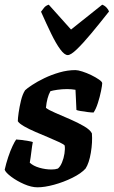

<svg xmlns="http://www.w3.org/2000/svg" viewBox="-34 -799 485 819"><path d="M126 0Q100 0 69 -13.5Q38 -27 14 -45Q-10 -63 -14 -75Q-8 -102 1 -129Q10 -156 19.5 -176Q29 -196 35 -204Q42 -204 57.5 -202Q73 -200 87.5 -197.5Q102 -195 106 -193Q103 -179 100 -153.5Q97 -128 93 -105Q108 -91 134 -83.5Q160 -76 186 -76Q202 -76 213 -80Q223 -88 230.5 -106Q238 -124 241 -144Q244 -164 242 -178Q239 -183 220 -192Q201 -201 173.5 -212.5Q146 -224 118 -236Q90 -248 69 -260Q48 -272 42 -282Q42 -294 45.5 -318.5Q49 -343 55.5 -370Q62 -397 73 -414Q81 -422 103 -436.5Q125 -451 155 -465.5Q185 -480 219.5 -490Q254 -500 288 -500Q298 -500 317 -494Q336 -488 355.5 -478.5Q375 -469 388.5 -459.5Q402 -450 402 -444Q402 -436 397 -411Q392 -386 383.5 -359.5Q375 -333 365 -319Q356 -319 340 -321Q324 -323 309.5 -325.5Q295 -328 292 -330Q291 -352 290 -374.5Q289 -397 288 -416Q271 -419 252 -419Q231 -419 210.5 -416Q190 -413 181 -410Q166 -383 162 -339Q173 -330 202 -317.5Q231 -305 264.5 -290.5Q298 -276 324.5 -260.5Q351 -245 358 -230Q361 -192 353.5 -147.5Q346 -103 331 -80Q312 -59 274.5 -40.5Q237 -22 196.5 -11Q156 0 126 0ZM255 -564Q241 -564 223 -588.5Q205 -613 184.5 -655Q164 -697 141 -749Q147 -757 154 -766Q161 -775 174 -779L269 -673L402 -779Q413 -775 421 -766Q429 -757 431 -750Q390 -698 355 -656Q320 -614 294 -589Q268 -564 255 -564Z"/></svg>

Font: Texturina 72pt 72pt ExtraBold
Style: Italic
Weight: 800
Italic angle: -11°
Designer: Guillermo Torres Carreño
Foundry: Omnibus-Type
Version: Version 1.002; ttfautohint (v1.8.3)